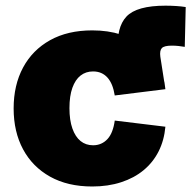

<svg xmlns="http://www.w3.org/2000/svg" viewBox="-20 -657 701 687"><path d="M413.6 -337.9 402.3 -475.6Q396 -559.1 432.6 -597.9Q469.2 -636.7 572.3 -636.7Q590.8 -636.7 609.9 -635.5Q628.9 -634.3 644.5 -631.8L641.1 -489.3Q630.9 -491.2 619.1 -492.4Q607.4 -493.7 594.7 -493.7Q567.4 -493.7 559.1 -484.9Q550.8 -476.1 553.7 -454.1L571.8 -337.9ZM310.1 10.3Q222.2 10.3 159.2 -24.9Q96.2 -60.1 62.5 -122.8Q28.8 -185.5 28.8 -269Q28.8 -352.5 62.5 -415.3Q96.2 -478 159.2 -513.2Q222.2 -548.3 310.1 -548.3Q366.7 -548.3 412.8 -533.4Q459 -518.6 493.2 -491Q527.3 -463.4 547.4 -424.6Q567.4 -385.7 571.8 -337.9L390.6 -315.4Q387.2 -336.4 380.9 -352.3Q374.5 -368.2 364.7 -379.2Q355 -390.1 342 -395.8Q329.1 -401.4 313 -401.4Q287.1 -401.4 268.3 -386.7Q249.5 -372.1 239 -342.8Q228.5 -313.5 228.5 -270Q228.5 -227.1 239 -197.3Q249.5 -167.5 268.3 -152.3Q287.1 -137.2 313 -137.2Q329.1 -137.2 342 -143.1Q355 -148.9 365 -159.9Q375 -170.9 381.3 -187.5Q387.7 -204.1 390.6 -225.6L571.8 -203.6Q567.4 -154.8 547.6 -115.5Q527.8 -76.2 493.9 -48.1Q460 -20 413.3 -4.9Q366.7 10.3 310.1 10.3Z"/></svg>

Font: Inter 17pt Black
Style: Regular
Weight: 900
Version: Version 4.001;git-66647c0bb